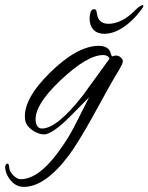

<svg xmlns="http://www.w3.org/2000/svg" viewBox="-104 -525 580 750"><path d="M-11 205Q-41 205 -62 180Q-83 155 -84 126Q-81 114 -75 114Q-69 114 -68 129.5Q-67 145 -52 160Q-37 175 -23 175Q35 175 99 100Q122 73 146.5 36.5Q171 0 194 -46L244 -145L169 -69Q134 -34 108.5 -17Q83 0 69 0Q45 0 21 -17.5Q-3 -35 -6 -58Q-16 -135 91 -241Q198 -346 282 -346Q305 -346 318 -335Q325 -329 328.5 -317Q332 -305 334 -305Q338 -305 341 -306.5Q344 -308 348 -308Q361 -308 369.5 -299Q378 -290 375 -281Q374 -272 346 -227Q328 -197 305 -154.5Q282 -112 256.5 -66.5Q231 -21 207 18.5Q183 58 164 83Q72 205 -11 205ZM60 -23Q118 -23 218 -150L324 -296Q318 -310 299 -310Q237 -310 133 -212Q25 -110 36 -47Q41 -23 60 -23ZM304 -393Q276 -393 261 -409Q246 -425 246 -452Q246 -464 249.5 -476.5Q253 -489 263 -489Q271 -489 272.5 -482.5Q274 -476 275 -470Q281 -432 320 -432Q343 -432 370 -444.5Q397 -457 428 -489Q436 -497 446 -502.5Q456 -508 456 -502Q456 -498 448 -487Q413 -441 375.5 -417Q338 -393 304 -393Z"/></svg>

Font: Alex Brush
Style: Regular
Weight: 400
Designer: Robert E. Leuschke
Foundry: Robert E. Leuschke
Version: Version 1.111; ttfautohint (v1.8.4.7-5d5b)